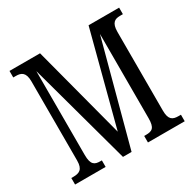

<svg xmlns="http://www.w3.org/2000/svg" viewBox="-156 -880 1057 1045"><g transform="rotate(-30 372.5 -357.0)"><path d="M28 0H220V-41H211C176 -41 154 -50 154 -113V-640L329 0H383L555 -642V-113C555 -52 537 -41 497 -41H486V0H717V-41H702C665 -41 643 -52 643 -110V-604C643 -662 667 -673 699 -673H717V-714H525L373 -133L220 -714H28V-673H45C78 -673 103 -662 103 -605V-108C103 -51 78 -41 40 -41H28Z"/></g></svg>

Font: Noto Serif Myanmar ExtCond
Style: Regular
Weight: 400
Width: 2
Designer: Ben Mitchell and the Monotype Design Team
Foundry: Monotype Imaging Inc.
Version: Version 2.106